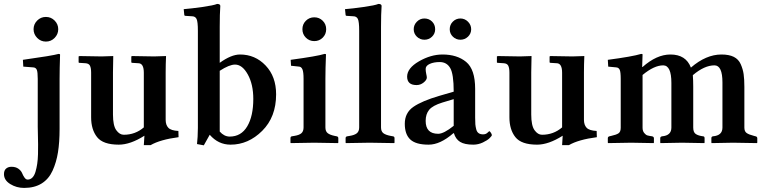

<svg xmlns="http://www.w3.org/2000/svg" viewBox="-83 -718 3847 966"><path d="M216.8 -321.3V-69.8Q216.8 -2.4 208.7 48.1Q200.7 98.6 181.4 140.9Q162.1 183.1 126.2 205.3Q90.3 227.5 38.1 227.5Q0 227.5 -31.5 208Q-63 188.5 -63 158.2Q-63 139.2 -52.2 130.1Q-41.5 121.1 -25.4 121.1Q-3.9 121.1 9.8 131.1Q23.4 141.1 28.3 153.3Q33.2 165.5 40.3 175.5Q47.4 185.5 56.2 185.5Q69.8 185.5 79.8 175.5Q89.8 165.5 95.5 146.5Q101.1 127.4 104.2 106.7Q107.4 85.9 108.2 57.6Q108.9 29.3 108.6 8.3Q108.4 -12.7 107.7 -40.5Q106.9 -68.4 106.9 -80.1V-320.8Q106.9 -356 102.1 -366.9Q97.2 -377.9 85 -378.9L34.2 -382.8L32.2 -417Q182.1 -438 211.9 -446.8Q218.8 -446.8 219.2 -442.9Q216.8 -371.1 216.8 -321.3ZM104 -527.3Q85.9 -545.9 85.9 -571Q85.9 -596.2 104 -614.5Q122.1 -632.8 147.9 -632.8Q173.8 -632.8 191.9 -614.5Q210 -596.2 210 -571Q210 -545.9 191.9 -527.3Q173.8 -508.8 147.9 -508.8Q122.1 -508.8 104 -527.3Z M750.5 -115.2Q750.5 -89.4 763.9 -75.2Q777.3 -61 814.5 -59.1L815.4 -27.8Q722.7 -15.6 674.8 12.2H640.6L643.6 -35.2Q572.8 9.8 514.6 9.8Q435.5 9.8 405.5 -28.1Q375.5 -65.9 375.5 -127.9V-352.1Q375.5 -376 369.6 -387.5Q363.8 -398.9 346.7 -399.9L315.4 -401.9L312.5 -403.8V-434.1L317.4 -436Q396.5 -434.1 428.7 -434.1L486.8 -436Q485.8 -391.1 485.4 -354V-142.1Q485.4 -85.9 502 -63Q518.6 -40 539.6 -40Q597.7 -40 640.6 -77.1V-352.1Q640.6 -399.9 612.8 -399.9L581.5 -401.9L577.6 -403.8V-434.1L581.5 -436Q665.5 -434.1 692.4 -434.1L752.4 -436Q750.5 -394 750.5 -354Z M1022.5 -56.2Q1044.4 -31.2 1072.3 -30.8Q1130.4 -30.8 1160.9 -82.3Q1191.4 -133.8 1191.4 -220.2Q1191.4 -293.5 1163.8 -343.3Q1136.2 -393.1 1099.6 -393.1Q1070.8 -393.1 1022.5 -361.8ZM912.6 -563Q912.6 -608.9 906 -622.6Q899.4 -636.2 882.3 -636.2L850.6 -638.2Q844.7 -638.2 844.2 -643.1L841.3 -671.9Q878.4 -674.8 935.3 -682.9Q992.2 -690.9 1009.3 -698.2Q1025.4 -698.2 1025.4 -688Q1022.5 -647.9 1022.5 -583V-401.9Q1080.6 -443.8 1124.5 -443.8Q1200.7 -443.8 1253.4 -388.4Q1306.2 -333 1306.2 -243.2Q1306.2 -129.4 1236.3 -59.8Q1166.5 9.8 1077.1 9.8Q1015.1 9.8 972.2 -40L942.4 13.2L908.2 6.8Q912.1 -25.4 912.6 -74.2Z M1554.2 -321.3V-77.1Q1554.2 -57.1 1565.7 -48.1Q1577.1 -39.1 1601.1 -34.2L1611.3 -32.2Q1619.1 -30.3 1619.1 -22.9V0L1617.2 2Q1536.1 0 1497.1 0L1380.4 2L1378.4 0V-22.9Q1378.4 -30.8 1385.3 -32.2L1397.5 -34.2Q1422.4 -38.1 1433.3 -47.6Q1444.3 -57.1 1444.3 -77.1V-320.8Q1444.3 -356 1438.7 -368.9Q1433.1 -381.8 1422.4 -382.8L1381.3 -387.2L1379.4 -417Q1513.2 -435.1 1550.3 -446.8Q1557.1 -446.8 1557.1 -443.8Q1554.2 -371.1 1554.2 -321.3ZM1455.8 -528.6Q1438.5 -545.9 1438.5 -571Q1438.5 -596.2 1455.8 -613.5Q1473.1 -630.9 1498.3 -630.9Q1523.4 -630.9 1540.8 -613.5Q1558.1 -596.2 1558.1 -571Q1558.1 -545.9 1540.8 -528.6Q1523.4 -511.2 1498.3 -511.2Q1473.1 -511.2 1455.8 -528.6Z M1724.1 -563Q1724.1 -608.9 1717.5 -622.6Q1710.9 -636.2 1693.8 -636.2L1662.1 -638.2Q1656.2 -638.2 1655.8 -643.1L1652.8 -671.9Q1689.9 -674.8 1746.8 -682.9Q1803.7 -690.9 1820.8 -698.2Q1836.9 -698.2 1836.9 -688Q1834 -647.9 1834 -583V-77.1Q1834 -57.1 1845.5 -48.1Q1856.9 -39.1 1882.8 -34.2L1894 -32.2Q1901.9 -31.2 1901.9 -22.9V0L1899.9 2Q1815.9 0 1776.9 0L1657.7 2L1655.8 0V-22.9Q1655.8 -30.8 1664.1 -32.2L1675.8 -34.2Q1700.7 -38.1 1712.4 -47.6Q1724.1 -57.1 1724.1 -77.1Z M2179.7 -570.8Q2179.7 -593.8 2195.6 -609.4Q2211.4 -625 2233.4 -625Q2255.4 -625 2271.5 -608.9Q2287.6 -592.8 2287.6 -570.8Q2287.6 -548.8 2271.5 -533.4Q2255.4 -518.1 2233.4 -518.1Q2211.4 -518.1 2195.6 -533.4Q2179.7 -548.8 2179.7 -570.8ZM2052.2 -625Q2075.2 -625 2090.8 -609.6Q2106.4 -594.2 2106.4 -570.8Q2106.4 -548.8 2090.6 -533.4Q2074.7 -518.1 2052.5 -518.1Q2030.3 -518.1 2014.4 -533.4Q1998.5 -548.8 1998.5 -570.8Q1998.5 -592.8 2014.4 -608.9Q2030.3 -625 2052.2 -625ZM2198.2 -47.9Q2131.3 10.3 2073.2 9.8Q2009.3 9.8 1981.4 -16.1Q1953.6 -42 1953.6 -95.2Q1953.6 -150.4 1996.6 -180.2Q2039.6 -210 2127.4 -235.8L2199.7 -256.8Q2199.7 -345.7 2182.1 -375.7Q2164.6 -405.8 2129.4 -405.8Q2099.6 -405.8 2079.1 -396.5Q2058.6 -387.2 2058.6 -371.1Q2058.6 -359.9 2061.5 -346.4Q2064.5 -333 2064.5 -328.1Q2064.5 -315.9 2048.6 -303Q2032.7 -290 2012.7 -290Q1965.8 -290 1965.3 -332Q1965.3 -375 2024.9 -409.4Q2084.5 -443.8 2143.6 -443.8Q2216.8 -443.8 2262.2 -406.5Q2307.6 -369.1 2307.6 -271V-126Q2307.6 -104 2308.6 -92.5Q2309.6 -81.1 2313 -67.6Q2316.4 -54.2 2325 -48.1Q2333.5 -42 2347.4 -42Q2361.3 -42 2369.4 -50Q2377.4 -58.1 2378.4 -58.1Q2381.3 -58.1 2386.5 -50.5Q2391.6 -43 2391.6 -38.1Q2391.6 -34.2 2380.6 -23.2Q2369.6 -12.2 2346.4 -1.2Q2323.2 9.8 2298.3 9.8Q2254.4 9.8 2231.9 -4.2Q2209.5 -18.1 2200.7 -47.9ZM2199.7 -85V-219.2L2142.6 -202.1Q2093.8 -187 2076.2 -165.5Q2058.6 -144 2058.6 -109.9Q2058.6 -44.9 2121.6 -44.9Q2149.9 -44.9 2199.7 -85Z M2855 -115.2Q2855 -89.4 2868.4 -75.2Q2881.8 -61 2918.9 -59.1L2919.9 -27.8Q2827.1 -15.6 2779.3 12.2H2745.1L2748 -35.2Q2677.2 9.8 2619.1 9.8Q2540 9.8 2510 -28.1Q2480 -65.9 2480 -127.9V-352.1Q2480 -376 2474.1 -387.5Q2468.3 -398.9 2451.2 -399.9L2419.9 -401.9L2417 -403.8V-434.1L2421.9 -436Q2501 -434.1 2533.2 -434.1L2591.3 -436Q2590.3 -391.1 2589.8 -354V-142.1Q2589.8 -85.9 2606.4 -63Q2623 -40 2644 -40Q2702.1 -40 2745.1 -77.1V-352.1Q2745.1 -399.9 2717.3 -399.9L2686 -401.9L2682.1 -403.8V-434.1L2686 -436Q2770 -434.1 2796.9 -434.1L2856.9 -436Q2855 -394 2855 -354Z M3147.9 -380.9H3149.9Q3220.7 -443.8 3290 -443.8Q3368.2 -443.8 3393.1 -377.9Q3469.2 -443.8 3546.9 -443.8Q3585 -443.8 3608.9 -431.9Q3632.8 -419.9 3643.8 -395Q3654.8 -370.1 3658.4 -345Q3662.1 -319.8 3662.1 -280.8V-76.2Q3662.1 -57.1 3673.1 -49.1Q3684.1 -41 3710.9 -34.2L3718.8 -32.2Q3726.6 -30.3 3727.1 -22.9V0L3725.1 2Q3644 0 3605 0L3498 2L3496.1 0V-22.9Q3496.1 -30.8 3503.9 -32.2Q3551.8 -36.1 3551.8 -76.2V-303.2Q3551.8 -389.2 3511.7 -389.2Q3460.9 -389.2 3402.8 -339.8Q3404.8 -314 3404.8 -282.2V-76.2Q3404.8 -52.2 3417.7 -43.7Q3430.7 -35.2 3454.1 -32.2Q3461.9 -32.2 3461.9 -22.9V0L3460 2Q3388.2 0 3348.6 0L3240.7 2L3238.8 0V-22.9Q3238.8 -30.3 3248 -32.2Q3294.9 -36.1 3294.9 -76.2V-300.8Q3294.9 -388.7 3253.9 -389.2Q3208 -389.2 3149.9 -340.8V-75.2Q3149.9 -59.1 3158 -49.1Q3166 -39.1 3174.6 -36.6Q3183.1 -34.2 3197.8 -32.2Q3206.5 -30.3 3207 -22.9V0L3205.1 2Q3133.3 0 3092.8 0L2977.1 2L2975.1 0V-22.9Q2975.1 -29.8 2982.9 -32.2L2991.7 -34.2Q3018.6 -40 3029.3 -47.6Q3040 -55.2 3040 -75.2V-320.8Q3040 -356 3034.9 -366.9Q3029.8 -377.9 3018.1 -378.9L2977.1 -382.8L2975.1 -417Q3097.2 -433.1 3143.1 -446.8Q3149.9 -446.8 3149.9 -443.8Z"/></svg>

Font: Linux Libertine
Style: Semibold
Weight: 600
Designer: Philipp H. Poll
Foundry: Philipp H. Poll
Version: Version 5.1.2 ; ttfautohint (v0.9)